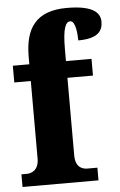

<svg xmlns="http://www.w3.org/2000/svg" viewBox="-54 -808 530 846"><g transform="rotate(-5 210.5 -384.5)"><path d="M11 0H347V-56H303C284 -56 250 -63 250 -119V-462H363V-536H250V-590C250 -679 263 -709 284 -709C307 -709 312 -653 312 -622C402 -622 421 -657 421 -695C421 -730 398 -769 274 -769C137 -769 88 -695 88 -569V-536H15V-462H88V-119C88 -63 50 -56 35 -56H11Z"/></g></svg>

Font: Noto Serif Devanagari ExtraCondensed Black
Style: Regular
Weight: 900
Width: 2
Designer: Universal Thirst, Indian Type Foundry and the Monotype Design Team
Foundry: Monotype Imaging Inc.
Version: Version 2.004